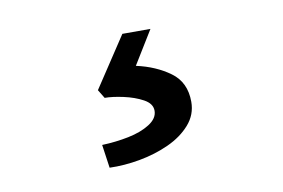

<svg xmlns="http://www.w3.org/2000/svg" viewBox="-43 -89 585 397"><g transform="rotate(-10 250.0 110.0)"><path d="M159 244 152 195Q181 194 208 188.5Q235 183 253 171.5Q271 160 271 144Q271 129 253.5 119.5Q236 110 213 105Q190 100 174 100L163 82L233 -24H292L249 46Q290 55 319.5 76.5Q349 98 349 139Q349 166 331 186.5Q313 207 284.5 220Q256 233 223 239Q190 245 159 244Z"/></g></svg>

Font: Lexend Tera
Style: Regular
Weight: 400
Designer: Bonnie Shaver-Troup, Thomas Jockin
Foundry: Lexend
Version: Version 1.007